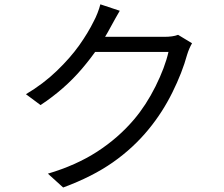

<svg xmlns="http://www.w3.org/2000/svg" viewBox="-20 -807 1017 870"><path d="M828 -559.6Q805.7 -478.1 761.1 -388.2Q716.6 -298.2 654.8 -222.8Q585.2 -137.2 491.7 -71.6Q398.2 -6 266.2 42.6L197 -20.1Q324.2 -57.7 420 -119.6Q515.7 -181.5 587 -265.3Q642 -330 684.8 -415.8Q727.5 -501.7 743.4 -571.7H380.4L411.1 -640.1H723.8Q743.3 -640.1 759.2 -642.3Q775 -644.5 786.9 -649.2L850.2 -611Q836.7 -587.8 828 -559.6ZM480.2 -682.5Q430.2 -588.1 351.6 -495.7Q273.1 -403.2 163.8 -330.9L97.5 -380.1Q175.8 -426.5 237.2 -485.7Q298.7 -544.9 339 -601.7Q379.3 -658.6 404.9 -710.8Q413.1 -725.6 421.8 -747.7Q430.5 -769.8 434.7 -787.4L522.7 -758.2Q503.4 -725.2 480.2 -682.5Z"/></svg>

Font: Min Sans VF VF
Style: Regular
Weight: 400
Designer: Jinseong-Kim, NotoSansCJK, Nunito
Foundry: Jinseong-Kim
Version: Version 1.420;Glyphs 3.1.2 (3151)